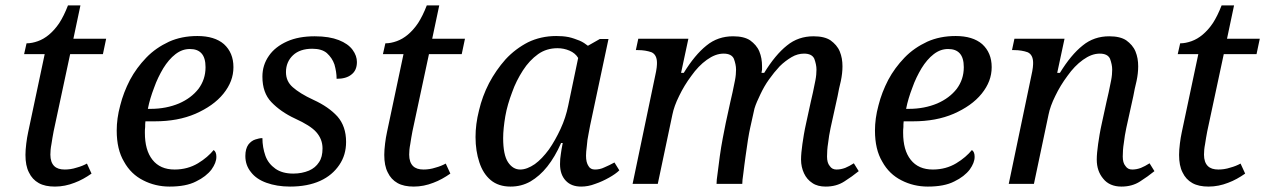

<svg xmlns="http://www.w3.org/2000/svg" viewBox="-20 -679 4672 709"><path d="M183 10C159 10 139 6 123 -3C107 -12 95 -25 87 -42C78 -59 74 -81 74 -107C74 -119 75 -133 77 -149C79 -164 81 -178 84 -191L145 -479H69L78 -519C92 -519 106 -522 120 -527C134 -532 148 -540 161 -551C174 -562 187 -576 199 -594C210 -611 221 -633 231 -659H277L251 -536H372L360 -479H239L178 -194C175 -177 172 -162 170 -147C167 -132 166 -119 166 -108C166 -89 171 -75 180 -66C189 -57 202 -53 219 -53C233 -53 248 -55 263 -60C278 -64 290 -69 301 -75L318 -38C298 -24 277 -12 255 -4C232 5 208 10 183 10Z M606 10C571 10 538 2 509 -13C479 -28 455 -51 438 -82C420 -112 411 -150 411 -197C411 -226 415 -257 424 -290C432 -322 444 -353 460 -384C476 -414 496 -441 520 -466C544 -491 572 -510 604 -525C635 -539 670 -546 709 -546C751 -546 784 -536 807 -516C830 -495 842 -467 842 -431C842 -396 830 -364 805 -333C780 -302 745 -278 702 -259C658 -240 608 -231 552 -231H517C516 -224 516 -217 516 -210C515 -203 515 -196 515 -189C515 -146 524 -113 543 -89C562 -65 589 -53 625 -53C657 -53 686 -61 711 -76C736 -91 755 -108 769 -125C776 -120 779 -112 779 -100C779 -85 773 -70 761 -53C748 -36 729 -21 704 -9C679 4 646 10 606 10ZM526 -277H536C575 -277 610 -284 641 -297C671 -310 695 -328 713 -351C730 -374 739 -400 739 -431C739 -454 734 -471 724 -482C714 -493 700 -498 681 -498C662 -498 645 -492 628 -479C611 -466 596 -448 583 -427C570 -405 558 -381 549 -355C539 -329 531 -303 526 -277Z M1051 10C1018 10 989 5 964 -4C939 -13 920 -26 907 -43C893 -60 886 -80 886 -103C886 -121 890 -135 897 -145C904 -154 913 -161 923 -164C932 -167 941 -169 949 -169C949 -146 953 -124 960 -104C967 -84 980 -68 997 -56C1014 -44 1036 -38 1063 -38C1085 -38 1104 -42 1121 -49C1137 -56 1149 -66 1158 -80C1167 -93 1171 -110 1171 -131C1171 -154 1163 -174 1148 -191C1133 -208 1107 -224 1070 -241C1033 -258 1004 -279 982 -302C960 -325 949 -356 949 -396C949 -425 957 -450 973 -473C988 -495 1011 -513 1040 -526C1069 -539 1103 -545 1142 -545C1179 -545 1208 -540 1231 -531C1254 -522 1271 -510 1282 -495C1293 -480 1298 -465 1298 -450C1298 -429 1291 -414 1278 -404C1265 -393 1246 -388 1223 -388C1223 -406 1220 -423 1215 -441C1209 -458 1200 -471 1187 -483C1174 -494 1156 -499 1133 -499C1103 -499 1079 -491 1062 -475C1045 -459 1036 -438 1036 -413C1036 -390 1044 -372 1061 -357C1078 -342 1103 -326 1138 -310C1175 -293 1204 -273 1226 -249C1247 -225 1258 -194 1258 -155C1258 -123 1250 -95 1233 -70C1216 -45 1193 -25 1162 -11C1131 3 1094 10 1051 10Z M1508 10C1484 10 1464 6 1448 -3C1432 -12 1420 -25 1412 -42C1403 -59 1399 -81 1399 -107C1399 -119 1400 -133 1402 -149C1404 -164 1406 -178 1409 -191L1470 -479H1394L1403 -519C1417 -519 1431 -522 1445 -527C1459 -532 1473 -540 1486 -551C1499 -562 1512 -576 1524 -594C1535 -611 1546 -633 1556 -659H1602L1576 -536H1697L1685 -479H1564L1503 -194C1500 -177 1497 -162 1495 -147C1492 -132 1491 -119 1491 -108C1491 -89 1496 -75 1505 -66C1514 -57 1527 -53 1544 -53C1558 -53 1573 -55 1588 -60C1603 -64 1615 -69 1626 -75L1643 -38C1623 -24 1602 -12 1580 -4C1557 5 1533 10 1508 10Z M1865 10C1836 10 1811 2 1792 -14C1773 -30 1759 -52 1750 -80C1741 -107 1736 -138 1736 -173C1736 -204 1740 -237 1749 -272C1757 -306 1769 -339 1786 -372C1803 -404 1823 -433 1847 -460C1871 -486 1899 -507 1930 -523C1961 -538 1996 -546 2034 -546C2050 -546 2065 -545 2080 -542C2094 -539 2107 -534 2120 -529C2132 -524 2142 -517 2151 -510L2195 -535H2227L2159 -215C2158 -208 2156 -197 2153 -183C2150 -169 2148 -155 2147 -140C2145 -125 2144 -113 2144 -104C2144 -87 2147 -75 2153 -66C2158 -57 2166 -53 2177 -53C2188 -53 2200 -55 2212 -61C2224 -66 2236 -72 2249 -79L2267 -50C2258 -41 2245 -32 2229 -23C2213 -14 2196 -6 2178 0C2160 7 2143 10 2126 10C2102 10 2083 3 2069 -12C2055 -27 2048 -47 2048 -73C2048 -86 2049 -99 2051 -110C2052 -121 2055 -134 2058 -151H2052C2037 -117 2020 -88 2001 -64C1982 -40 1961 -22 1939 -9C1916 4 1892 10 1865 10ZM1901 -53C1918 -53 1936 -60 1955 -73C1973 -86 1990 -104 2007 -127C2023 -150 2037 -175 2050 -203C2063 -231 2072 -259 2078 -288L2115 -465C2108 -477 2097 -486 2083 -492C2069 -498 2054 -501 2039 -501C2012 -501 1988 -494 1967 -479C1946 -464 1927 -444 1911 -419C1895 -394 1881 -367 1871 -338C1860 -309 1851 -279 1846 -250C1841 -220 1838 -193 1838 -169C1838 -128 1844 -98 1856 -80C1868 -62 1883 -53 1901 -53Z M3029 10C3010 10 2993 6 2980 -3C2966 -12 2956 -24 2949 -39C2942 -54 2938 -71 2938 -90C2938 -106 2940 -125 2943 -147C2946 -168 2950 -194 2957 -225L2974 -303C2976 -312 2979 -324 2982 -338C2985 -352 2988 -367 2991 -382C2994 -397 2995 -411 2995 -422C2995 -435 2992 -448 2987 -462C2981 -475 2968 -481 2949 -481C2934 -481 2918 -477 2903 -468C2888 -459 2873 -448 2859 -434C2845 -419 2832 -403 2820 -386C2807 -368 2797 -350 2788 -331C2779 -312 2771 -295 2766 -278L2750 -206C2748 -197 2745 -182 2742 -163C2739 -144 2736 -123 2733 -101C2730 -78 2727 -58 2725 -39C2722 -20 2721 -7 2721 0H2626C2626 -8 2627 -21 2630 -40C2632 -58 2635 -79 2638 -102C2641 -125 2645 -147 2649 -169C2653 -191 2657 -210 2660 -225L2677 -303C2679 -312 2682 -324 2685 -338C2688 -352 2691 -367 2694 -382C2697 -397 2698 -411 2698 -422C2698 -435 2695 -448 2690 -462C2684 -475 2671 -481 2652 -481C2631 -481 2611 -473 2590 -458C2569 -443 2550 -423 2533 -399C2515 -375 2500 -350 2488 -325C2475 -299 2467 -276 2463 -256L2409 0H2316L2400 -402C2402 -411 2404 -421 2405 -430C2406 -439 2406 -444 2406 -447C2406 -467 2399 -480 2386 -486C2372 -491 2355 -494 2336 -494H2328L2337 -536H2522L2495 -410H2505C2532 -454 2560 -488 2589 -511C2617 -534 2650 -545 2687 -545C2714 -545 2735 -540 2750 -530C2765 -519 2777 -506 2784 -489C2791 -472 2794 -454 2794 -434C2794 -430 2794 -426 2794 -422C2793 -418 2793 -414 2792 -410H2802C2829 -454 2857 -488 2886 -511C2914 -534 2947 -545 2984 -545C3011 -545 3032 -540 3047 -530C3062 -519 3074 -506 3081 -489C3088 -472 3091 -454 3091 -434C3091 -417 3089 -399 3085 -380C3080 -360 3076 -341 3073 -324L3047 -206C3043 -187 3040 -169 3038 -151C3035 -133 3034 -116 3034 -101C3034 -86 3037 -74 3044 -66C3050 -57 3058 -53 3069 -53C3080 -53 3090 -55 3101 -59C3111 -63 3122 -69 3133 -76L3151 -47C3135 -34 3117 -21 3098 -9C3078 4 3055 10 3029 10Z M3406 10C3371 10 3338 2 3309 -13C3279 -28 3255 -51 3238 -82C3220 -112 3211 -150 3211 -197C3211 -226 3215 -257 3224 -290C3232 -322 3244 -353 3260 -384C3276 -414 3296 -441 3320 -466C3344 -491 3372 -510 3404 -525C3435 -539 3470 -546 3509 -546C3551 -546 3584 -536 3607 -516C3630 -495 3642 -467 3642 -431C3642 -396 3630 -364 3605 -333C3580 -302 3545 -278 3502 -259C3458 -240 3408 -231 3352 -231H3317C3316 -224 3316 -217 3316 -210C3315 -203 3315 -196 3315 -189C3315 -146 3324 -113 3343 -89C3362 -65 3389 -53 3425 -53C3457 -53 3486 -61 3511 -76C3536 -91 3555 -108 3569 -125C3576 -120 3579 -112 3579 -100C3579 -85 3573 -70 3561 -53C3548 -36 3529 -21 3504 -9C3479 4 3446 10 3406 10ZM3326 -277H3336C3375 -277 3410 -284 3441 -297C3471 -310 3495 -328 3513 -351C3530 -374 3539 -400 3539 -431C3539 -454 3534 -471 3524 -482C3514 -493 3500 -498 3481 -498C3462 -498 3445 -492 3428 -479C3411 -466 3396 -448 3383 -427C3370 -405 3358 -381 3349 -355C3339 -329 3331 -303 3326 -277Z M4121 10C4092 10 4069 0 4054 -19C4038 -38 4030 -61 4030 -90C4030 -106 4032 -125 4035 -147C4038 -168 4042 -194 4049 -225L4066 -303C4068 -312 4071 -324 4074 -338C4077 -352 4080 -367 4083 -382C4086 -397 4087 -411 4087 -422C4087 -435 4084 -448 4079 -462C4073 -475 4060 -481 4041 -481C4020 -481 4000 -473 3979 -458C3958 -443 3939 -423 3922 -399C3904 -375 3889 -350 3877 -325C3864 -299 3856 -276 3852 -256L3798 0H3705L3789 -402C3791 -411 3793 -421 3794 -430C3795 -439 3795 -444 3795 -447C3795 -467 3788 -480 3775 -486C3761 -491 3744 -494 3725 -494H3717L3726 -536H3911L3884 -410H3894C3921 -454 3949 -488 3978 -511C4006 -534 4039 -545 4076 -545C4103 -545 4124 -540 4139 -530C4154 -519 4166 -506 4173 -489C4180 -472 4183 -454 4183 -434C4183 -417 4181 -399 4177 -380C4172 -360 4168 -341 4165 -324L4139 -206C4135 -187 4132 -169 4130 -151C4127 -133 4126 -116 4126 -101C4126 -86 4129 -74 4136 -66C4142 -57 4150 -53 4161 -53C4172 -53 4182 -55 4193 -59C4203 -63 4214 -69 4225 -76L4243 -47C4227 -34 4209 -21 4190 -9C4170 4 4147 10 4121 10Z M4443 10C4419 10 4399 6 4383 -3C4367 -12 4355 -25 4347 -42C4338 -59 4334 -81 4334 -107C4334 -119 4335 -133 4337 -149C4339 -164 4341 -178 4344 -191L4405 -479H4329L4338 -519C4352 -519 4366 -522 4380 -527C4394 -532 4408 -540 4421 -551C4434 -562 4447 -576 4459 -594C4470 -611 4481 -633 4491 -659H4537L4511 -536H4632L4620 -479H4499L4438 -194C4435 -177 4432 -162 4430 -147C4427 -132 4426 -119 4426 -108C4426 -89 4431 -75 4440 -66C4449 -57 4462 -53 4479 -53C4493 -53 4508 -55 4523 -60C4538 -64 4550 -69 4561 -75L4578 -38C4558 -24 4537 -12 4515 -4C4492 5 4468 10 4443 10Z"/></svg>

Font: NameLogos Serif
Style: Italic
Weight: 500
Version: Version 0.1